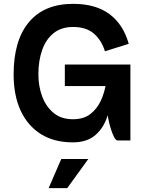

<svg xmlns="http://www.w3.org/2000/svg" viewBox="-20 -730 763 998"><path d="M298.5 96.5H439L329.5 247.8H232.8ZM358.5 10Q261 10 192.4 -33.1Q123.8 -76.2 87.2 -155.2Q50.8 -234.2 50.8 -343Q50.8 -520.2 130.5 -615.1Q210.2 -710 360 -710Q476.8 -710 548.6 -657Q620.5 -604 649.2 -502.2L525.5 -463.5Q507.5 -521.2 467.8 -555.5Q428 -589.8 360 -589.8Q298.8 -589.8 258.9 -557.9Q219 -526 199.2 -470.2Q179.5 -414.5 179.5 -343Q179.5 -282.2 199.2 -229Q219 -175.8 258.6 -143Q298.2 -110.2 358.8 -110.2Q414.5 -110.2 449.4 -137Q484.2 -163.8 504 -206.4Q523.8 -249 531.1 -298.5Q538.5 -348 538.5 -394.5H572.2Q572.2 -313 563.8 -240.1Q555.2 -167.2 532.9 -110.8Q510.5 -54.2 468.5 -22.1Q426.5 10 358.5 10ZM657.8 -394.5V0H591.2Q582.2 0 573.1 -17.5Q564 -35 556.1 -60.4Q548.2 -85.8 543.5 -109.8Q538.8 -133.8 538.8 -145.8V-394.5ZM317 -394.5H657.2L656.5 -282.8H317Z"/></svg>

Font: Haskoy
Style: Regular
Weight: 400
Designer: Ertekin Erdin
Foundry: Ertekin Erdin
Version: Version 1.500